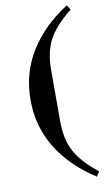

<svg xmlns="http://www.w3.org/2000/svg" viewBox="-101 -778 572 1024"><g transform="rotate(-10 185.0 -266.0)"><path d="M338 -730 354 -704Q265 -633 230.5 -567Q196 -501 196 -408V-124Q196 -31 230.5 35Q265 101 354 172L338 198Q204 112 132 -5Q60 -122 60 -266Q60 -410 132 -527Q204 -644 338 -730Z"/></g></svg>

Font: Old Standard TT
Style: Bold
Weight: 700
Designer: Alexey Kryukov <alexios@thessalonica.org.ru>
Version: Version 2.2